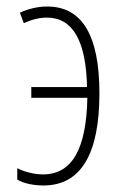

<svg xmlns="http://www.w3.org/2000/svg" viewBox="-20 -559 367 589"><path d="M113 10C228 10 285 -86 285 -273C285 -450 232 -539 125 -539C96 -539 67 -532 41 -520L53 -488C77 -499 101 -505 124 -505C203 -505 244 -434 247 -292H76V-259H248C245 -102 201 -24 112 -24C85 -24 54 -32 33 -43V-8C53 4 84 10 113 10Z"/></svg>

Font: Noto Sans ExtraCondensed ExtraLight
Style: Regular
Weight: 200
Width: 2
Designer: Monotype Design Team
Foundry: Monotype Imaging Inc.
Version: Version 2.013